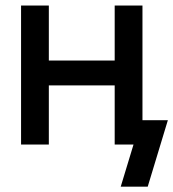

<svg xmlns="http://www.w3.org/2000/svg" viewBox="-20 -536 643 712"><path d="M161.1 -311.5V-515.6H58.1V0H161.1V-219.2H405.3V0H475.1L427.7 156.2H527.8L602.5 -90.3H508.3V-515.6H405.3V-311.5Z"/></svg>

Font: Inteeer Medium
Style: Regular
Weight: 500
Designer: Rasmus Andersson
Foundry: rsms
Version: Version 4.001;Glyphs 3.4 (3402)